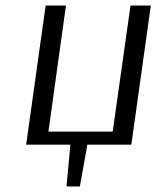

<svg xmlns="http://www.w3.org/2000/svg" viewBox="-20 -520 566 690"><path d="M452 0H294L267 150H219L233 0H74L144 -500H217L154 -47H385L449 -500H522Z"/></svg>

Font: Arsenal
Style: Italic
Weight: 400
Italic angle: -9.10001°
Designer: Andrij Shevchenko
Foundry: Stairsfor
Version: Version 2.001;PS 002.001;hotconv 1.0.88;makeotf.lib2.5.64775